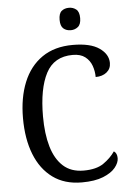

<svg xmlns="http://www.w3.org/2000/svg" viewBox="-61 -968 693 1023"><g transform="rotate(-5 285.5 -456.5)"><path d="M335 10Q243 10 180 -36Q117 -82 84.5 -164.5Q52 -247 52 -358Q52 -467 85.5 -549.5Q119 -632 185.5 -678Q252 -724 350 -724Q444 -724 491.5 -691Q539 -658 539 -611Q539 -580 516 -561.5Q493 -543 457 -543Q457 -574 446.5 -603.5Q436 -633 411.5 -652Q387 -671 345 -671Q245 -671 202 -588.5Q159 -506 159 -358Q159 -265 179 -196.5Q199 -128 241 -90Q283 -52 350 -52Q418 -52 456.5 -78.5Q495 -105 519 -140Q536 -129 536 -102Q536 -78 515 -52Q494 -26 449.5 -8Q405 10 335 10ZM347 -803Q323 -803 307.5 -816.5Q292 -830 292 -863Q292 -897 307.5 -910Q323 -923 347 -923Q369 -923 385.5 -910Q402 -897 402 -863Q402 -830 385.5 -816.5Q369 -803 347 -803Z"/></g></svg>

Font: Noto Serif Sinhala SemiCondensed
Style: Regular
Weight: 400
Width: 4
Designer: Jelle Bosma - Monotype Design Team
Foundry: Monotype Imaging Inc.
Version: Version 2.007; ttfautohint (v1.8.4.7-5d5b)